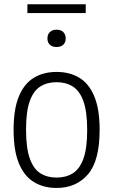

<svg xmlns="http://www.w3.org/2000/svg" viewBox="-20 -896 546 925"><path d="M252.5 9.5Q190 9.5 143.5 -18.8Q97 -47 71.2 -108.5Q45.5 -170 45.5 -270.5Q45.5 -370.5 71 -431.8Q96.5 -493 143 -521.2Q189.5 -549.5 252.5 -549.5Q315.5 -549.5 362 -521.5Q408.5 -493.5 434.2 -432Q460 -370.5 460 -270.5Q460 -121 403.5 -55.8Q347 9.5 252.5 9.5ZM252.5 -40.5Q298 -40.5 331 -61.2Q364 -82 382 -131.8Q400 -181.5 400 -269Q400 -357.5 382 -408Q364 -458.5 330.8 -479.2Q297.5 -500 252.5 -500Q207.5 -500 174.5 -479.5Q141.5 -459 123.5 -409.2Q105.5 -359.5 105.5 -272Q105.5 -183 123.5 -132.5Q141.5 -82 174.5 -61.2Q207.5 -40.5 252.5 -40.5ZM252.5 -669.5Q232 -669.5 220.2 -680.5Q208.5 -691.5 208.5 -710.5Q208.5 -730 220.2 -741.5Q232 -753 252.5 -753Q273 -753 284.8 -741.5Q296.5 -730 296.5 -710.5Q296.5 -691.5 284.8 -680.5Q273 -669.5 252.5 -669.5ZM112 -833V-875.5H393V-833Z"/></svg>

Font: Encode Sans SemiCondensed SemiCondensed Light
Style: Regular
Weight: 300
Width: 4
Designer: Multiple Designers
Foundry: Impallari Type
Version: Version 3.000; ttfautohint (v1.8.3) -l 8 -r 50 -G 200 -x 14 